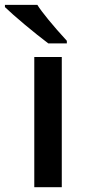

<svg xmlns="http://www.w3.org/2000/svg" viewBox="-61 -778 359 798"><path d="M195.8 0H81.5V-541H195.8ZM-40.5 -748.5V-757.8H94.2Q107.4 -736.3 140.1 -696.3Q172.9 -656.2 216.8 -608.4V-597.7H139.6Q96.2 -630.4 42.2 -675.5Q-11.7 -720.7 -40.5 -748.5Z"/></svg>

Font: Viking Open Sans Light
Style: Bold
Weight: 600
Foundry: Ascender Corporation
Version: Version 2.001